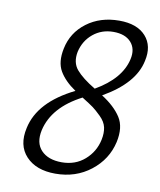

<svg xmlns="http://www.w3.org/2000/svg" viewBox="-77 -726 664 795"><g transform="rotate(10 254.5 -329.0)"><path d="M494 -518Q474 -421 344 -347Q399 -312 425 -271.5Q451 -231 437 -167Q420 -92 357.5 -43Q295 6 209 6Q128 6 85.5 -39.5Q43 -85 60 -160Q84 -273 232 -346Q185 -378 163.5 -415Q142 -452 154 -510Q168 -579 224.5 -621.5Q281 -664 361 -664Q436 -664 472.5 -623.5Q509 -583 494 -518ZM309 -369Q415 -430 434 -515Q444 -559 419.5 -586.5Q395 -614 345 -614Q296 -614 260 -584.5Q224 -555 213 -507Q204 -461 229 -431.5Q254 -402 309 -369ZM374 -166Q380 -195 375 -218Q370 -241 348.5 -262Q327 -283 314 -292.5Q301 -302 266 -324Q146 -262 123 -162Q111 -107 140.5 -76Q170 -45 227 -45Q284 -45 323.5 -79.5Q363 -114 374 -166Z"/></g></svg>

Font: EauTestInfant
Style: Italic
Weight: 400
Italic angle: -12°
Designer: Christian Thalmann (Catharsis Fonts)
Version: Version 0.001;PS 000.001;hotconv 1.0.88;makeotf.lib2.5.64775